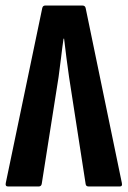

<svg xmlns="http://www.w3.org/2000/svg" viewBox="-20 -675 462 695"><path d="M9 0Q-2 0 1 -13L133 -646Q135 -655 144 -655H278Q288 -655 290 -646L421 -13Q424 0 414 0H301Q291 0 290 -9L230 -396Q225 -430 220.5 -465.5Q216 -501 212 -535H210Q205 -501 201 -466Q197 -431 192 -396L131 -9Q129 0 120 0Z"/></svg>

Font: Sofia Sans Extra Condensed ExtraBold
Style: Regular
Weight: 800
Designer: Botio Nikoltchev, Ani Petrova
Foundry: lettersoup
Version: Version 4.101; ttfautohint (v1.8.4.7-5d5b)